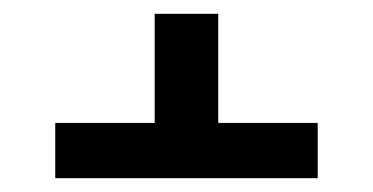

<svg xmlns="http://www.w3.org/2000/svg" viewBox="-20 -558 540 278"><path d="M440 -300H60V-380H204V-538H296V-380H440Z"/></svg>

Font: Iosevka Semibold
Style: Regular
Weight: 600
Monospace: yes
Designer: Belleve Invis
Foundry: Belleve Invis
Version: Version 33.2.3; ttfautohint (v1.8.4)